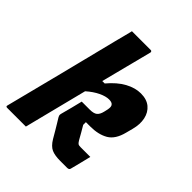

<svg xmlns="http://www.w3.org/2000/svg" viewBox="-206 -881 1011 1011"><g transform="rotate(45 300.0 -375.0)"><path d="M457 -552Q501 -552 527.5 -530Q554 -508 562 -471Q570 -434 558 -389L548 -351Q532 -287 492 -263.5Q452 -240 390 -240H359V-220Q368 -204 381 -182.5Q394 -161 401 -147Q409 -134 414 -130.5Q419 -127 432 -127H505Q498 -97 491 -70Q484 -43 476 -11Q474 0 459 0H408Q367 0 343.5 -10.5Q320 -21 300 -54Q286 -79 276 -95Q266 -111 258 -125Q250 -139 239 -156Q235 -164 234.5 -168Q234 -172 236 -180Q244 -210 252 -240.5Q260 -271 267 -301H327Q356 -301 369 -311.5Q382 -322 388 -347L393 -369Q395 -380 394.5 -388.5Q394 -397 388 -403Q380 -411 361 -411Q337 -411 305.5 -396Q274 -381 241 -352Q219 -264 196.5 -176Q174 -88 152 0H13Q1 0 5 -11Q46 -171 86.5 -331Q127 -491 167 -652Q174 -679 180.5 -704Q187 -729 192 -750H332Q337 -750 339 -746.5Q341 -743 340 -739Q322 -668 303.5 -596.5Q285 -525 267 -454H285Q327 -504 371 -528Q415 -552 457 -552Z"/></g></svg>

Font: Recursive Mn Lnr St XBd
Style: Italic
Weight: 800
Italic angle: -15°
Monospace: yes
Version: Version 1.079;hotconv 1.0.112;makeotfexe 2.5.65598; ttfautoh